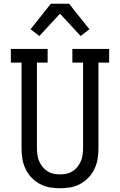

<svg xmlns="http://www.w3.org/2000/svg" viewBox="-20 -996 640 1024"><path d="M300 8Q272 8 244 3Q216 -2 191.5 -15.5Q167 -29 147.5 -49.5Q128 -70 116 -95.5Q104 -121 99.5 -149Q95 -177 95 -205V-662H38V-735H234V-662H177V-205Q177 -187 179.5 -169.5Q182 -152 189 -136Q196 -120 207 -106Q218 -92 233 -82.5Q248 -73 265 -69.5Q282 -66 300 -66Q318 -66 335 -69.5Q352 -73 367 -82.5Q382 -92 393 -106Q404 -120 411 -136Q418 -152 420.5 -169.5Q423 -187 423 -205V-662H366V-735H562V-662H505V-205Q505 -177 500.5 -149Q496 -121 484 -95.5Q472 -70 452.5 -49.5Q433 -29 408.5 -15.5Q384 -2 356 3Q328 8 300 8ZM190 -804 143 -840 251 -976H349L376 -941L457 -840L410 -804L300 -923Z"/></svg>

Font: Iosevka Plex Etoile
Style: Regular
Weight: 400
Designer: Belleve Invis
Foundry: Belleve Invis
Version: Version 25.1.1; ttfautohint (v1.8.4)